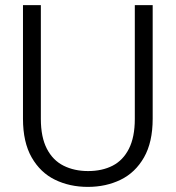

<svg xmlns="http://www.w3.org/2000/svg" viewBox="-20 -720 688 752"><path d="M324 12Q253 12 195.5 -16Q138 -44 104 -103.5Q70 -163 70 -255V-700H140V-254Q140 -183 163.5 -137.5Q187 -92 229 -71Q271 -50 325 -50Q380 -50 421 -71Q462 -92 485 -137.5Q508 -183 508 -254V-700H578V-255Q578 -163 544 -103.5Q510 -44 452.5 -16Q395 12 324 12Z"/></svg>

Font: DM Sans 24pt Light
Style: Regular
Weight: 300
Designer: Colophon Foundry, Jonny Pinhorn
Foundry: Colophon Foundry
Version: Version 4.004;gftools[0.9.30]